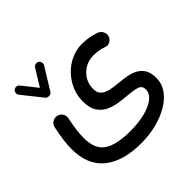

<svg xmlns="http://www.w3.org/2000/svg" viewBox="-185 -654 1079 1079"><g transform="rotate(-45 355.0 -114.0)"><path d="M262.2 -478.5Q271 -473.1 273.4 -462.4Q275.9 -451.7 270.5 -442.9L189.5 -311Q183.1 -300.8 168.2 -300.8Q153.3 -300.8 147 -309.1L53.2 -426.8Q46.9 -435.1 48.1 -446Q49.3 -457 57.1 -463.4Q65.4 -469.7 76.4 -468.5Q87.4 -467.3 93.8 -459L164.6 -370.1L226.1 -470.2Q231.4 -479 242.2 -481.4Q252.9 -483.9 262.2 -478.5ZM46.9 0Q46.9 -35.6 52 -72.8Q57.1 -109.9 66.9 -155.8Q71.3 -174.3 87.6 -184.3Q104 -194.3 122.1 -189.9Q140.6 -186 150.9 -169.7Q161.1 -153.3 156.7 -134.8Q148.4 -95.2 143.8 -61.5Q139.2 -27.8 139.2 3.4Q139.2 93.3 191.7 127.4Q244.1 161.6 351.1 161.6Q418.9 161.6 470.5 148.2Q522 134.8 550.8 111.3Q579.6 87.9 579.6 57.1Q579.6 27.3 551.3 19.3Q522.9 11.2 482.4 8.3Q451.2 5.9 416 0.5Q380.9 -4.9 350.1 -19.5Q319.3 -34.2 300 -64.2Q280.8 -94.2 280.8 -145.5Q280.8 -191.9 298.6 -233.6Q316.4 -275.4 347.7 -307.9Q378.9 -340.3 419.7 -359.1Q460.4 -377.9 505.9 -377.9Q561.5 -377.9 612.8 -359.4Q629.9 -353.5 638.7 -336.2Q647.5 -318.8 642.1 -301.8Q636.7 -284.7 620.6 -275.4Q604.5 -266.1 586.9 -272.5Q568.8 -279.8 547.4 -283.2Q525.9 -286.6 506.3 -286.6Q469.2 -286.6 438.7 -269.3Q408.2 -252 389.9 -222.2Q371.6 -192.4 371.6 -154.3Q371.6 -122.1 389.4 -106.7Q407.2 -91.3 435.8 -85.4Q464.4 -79.6 497.1 -76.7Q526.9 -74.2 556.9 -68.8Q586.9 -63.5 611.8 -50.5Q636.7 -37.6 651.9 -12.7Q667 12.2 667 54.2Q667 98.6 641.1 135.3Q615.2 171.9 570.3 198.2Q525.4 224.6 468.3 239Q411.1 253.4 348.6 253.4Q204.6 253.4 125.7 189.9Q46.9 126.5 46.9 0Z"/></g></svg>

Font: Mikhak-FD Medium
Style: Regular
Weight: 500
Designer: Amin Abedi
Version: Version 3.2